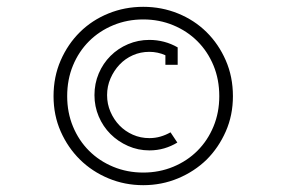

<svg xmlns="http://www.w3.org/2000/svg" viewBox="-20 -654 833 563"><path d="M586 -186Q550 -151 502 -131Q454 -111 400 -111Q346 -111 298 -131Q250 -151 214.5 -186Q179 -221 158 -268.5Q137 -316 137 -372Q137 -429 158 -477Q179 -525 214.5 -560Q250 -595 298 -614.5Q346 -634 400 -634Q454 -634 502 -614.5Q550 -595 585.5 -560Q621 -525 642 -477Q663 -429 663 -372Q663 -316 642 -268.5Q621 -221 586 -186ZM241 -212Q271 -182 312 -165Q353 -148 400 -148Q447 -148 488 -165Q529 -182 559 -212Q589 -242 606 -283Q623 -324 623 -372Q623 -421 606 -462Q589 -503 559 -533Q529 -563 488 -580Q447 -597 400 -597Q353 -597 312 -580Q271 -563 241 -533Q211 -503 194 -462Q177 -421 177 -372Q177 -324 194 -283Q211 -242 241 -212ZM500 -236Q482 -225 461.5 -219Q441 -213 418 -213Q385 -213 355.5 -226Q326 -239 304 -261Q282 -283 269.5 -312.5Q257 -342 257 -375Q257 -409 269.5 -438.5Q282 -468 304 -490Q326 -512 355.5 -524.5Q385 -537 418 -537Q440 -537 461 -531.5Q482 -526 501 -515V-464H465V-492Q454 -497 442 -499.5Q430 -502 418 -502Q392 -502 369.5 -492Q347 -482 330.5 -464.5Q314 -447 304 -424Q294 -401 294 -375Q294 -349 304 -326Q314 -303 330.5 -286Q347 -269 369.5 -259Q392 -249 418 -249Q435 -249 450.5 -253.5Q466 -258 480 -266Z"/></svg>

Font: Josefin Slab
Style: Bold
Weight: 700
Designer: Santiago Orozco
Foundry: Typemade
Version: Version 2.000